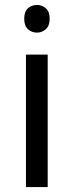

<svg xmlns="http://www.w3.org/2000/svg" viewBox="-20 -757 298 777"><path d="M130 -737Q150 -737 165.5 -723.5Q181 -710 181 -681Q181 -653 165.5 -639Q150 -625 130 -625Q108 -625 93 -639Q78 -653 78 -681Q78 -710 93 -723.5Q108 -737 130 -737ZM173 -536V0H85V-536Z"/></svg>

Font: Noto Sans Old Permic
Style: Regular
Weight: 400
Designer: Monotype Design Team
Foundry: Monotype Imaging Inc.
Version: Version 2.001; ttfautohint (v1.8.4.7-5d5b)